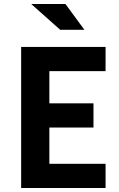

<svg xmlns="http://www.w3.org/2000/svg" viewBox="-20 -933 589 953"><path d="M225 -300V-120H504V0H85V-700H504V-580H225V-420H444V-300ZM305 -913 399 -785H279L135 -913Z"/></svg>

Font: Quantico
Style: Bold
Weight: 700
Designer: Matt Desmond
Foundry: MADtype
Version: Version 2.002